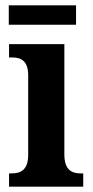

<svg xmlns="http://www.w3.org/2000/svg" viewBox="-20 -702 349 722"><path d="M13 -609H266V-682H13ZM14 0H293V-50H283C251 -50 222 -62 222 -121V-536H14V-486H26C58 -486 86 -474 86 -419V-120C86 -62 57 -50 24 -50H14Z"/></svg>

Font: Noto Serif Tamil Condensed
Style: Bold
Weight: 700
Width: 3
Designer: Indian Type Foundry, Tom Grace, and the Monotype Design Team
Foundry: Monotype Imaging Inc.
Version: Version 2.004